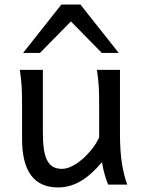

<svg xmlns="http://www.w3.org/2000/svg" viewBox="-20 -801 619 833"><path d="M231.9 12.2Q75.7 12.2 75.7 -197.8V-341.8Q75.7 -365.2 75.4 -384.3Q75.2 -403.3 74.2 -421.1Q73.2 -439 71.3 -457.5Q69.3 -476.1 65.9 -498H166V-227.1Q166 -185.5 170.2 -155.5Q174.3 -125.5 184.1 -106.2Q193.8 -86.9 209.7 -77.6Q225.6 -68.4 249 -68.4Q270.5 -68.4 294.9 -81.3Q319.3 -94.2 341.6 -114.3Q363.8 -134.3 382.1 -158.4Q400.4 -182.6 410.2 -205.1V-341.8Q410.2 -365.7 409.9 -385Q409.7 -404.3 408.7 -421.9Q407.7 -439.5 405.8 -457.5Q403.8 -475.6 400.4 -498H500.5V-219.7Q500.5 -148.4 508.5 -95Q516.6 -41.5 532.2 0H449.2Q445.8 -8.3 441.9 -19.5Q438 -30.8 434.3 -43.5Q430.7 -56.2 427.5 -70.1Q424.3 -84 422.4 -97.7Q377.9 -43.5 330.8 -15.6Q283.7 12.2 231.9 12.2ZM80.1 -571.3 246.1 -781.2H329.1L495.1 -571.3H421.9L287.6 -708L153.3 -571.3Z"/></svg>

Font: Andika Basic
Style: Regular
Weight: 400
Designer: Annie Olsen & Victor Gaultney
Foundry: SIL International
Version: Version 1.000